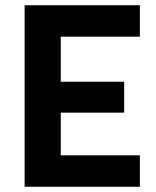

<svg xmlns="http://www.w3.org/2000/svg" viewBox="-20 -713 594 733"><path d="M74 0H514V-120H212V-283H454V-401H212V-573H514V-693H74Z"/></svg>

Font: RazerF5
Style: Bold
Weight: 700
Foundry: Razer Inc.
Version: Version 1.000;PS 001.001;hotconv 1.0.56